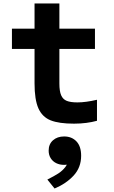

<svg xmlns="http://www.w3.org/2000/svg" viewBox="-20 -700 660 1110"><path d="M529 -534.2V-417.2H49V-534.2H219.4H233.9ZM179.7 -218.2V-680.1H323.3V-217.4Q323.3 -172.8 333.5 -149.3Q343.6 -125.9 365.6 -117Q387.6 -108 427.6 -108Q475.6 -108 540.7 -123.2V-1.7Q512.1 6.2 478.6 10.5Q445.2 14.9 408 14.9Q321.5 15 273 -4.2Q224.6 -23.4 202.1 -73.5Q179.7 -123.6 179.7 -218.2ZM261.3 170.6Q261.3 133.2 286.4 111Q311.4 88.9 350.9 88.9Q394.7 88.9 421.9 117.3Q449.1 145.8 449.1 200.2Q449.1 267.9 405.8 314.9Q362.5 361.8 295.5 389.8L253.8 338Q293.5 318.1 317.3 302.7Q341.1 287.2 357.8 265.6Q374.4 244 376.2 215.4L399.2 240.9Q378 253.1 350.4 253.1Q324.9 253.1 304.8 243.1Q284.6 233.1 273 214.4Q261.3 195.8 261.3 170.6Z"/></svg>

Font: Monaspace Neon Var ExtraLight
Style: Regular
Weight: 200
Designer: Riley Cran and the Lettermatic Team
Version: Version 1.200 (Monaspace Neon Var)